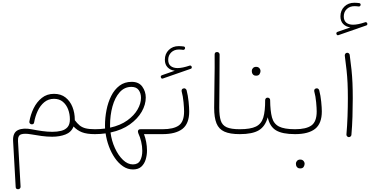

<svg xmlns="http://www.w3.org/2000/svg" viewBox="-20 -965 2651 1375"><path d="M366.7 -293Q416.5 -293 449.5 -266.8Q482.4 -240.7 499 -198.7Q515.6 -156.7 515.6 -108.9Q515.6 -106.4 515.6 -104.5Q532.7 -81.5 550 -67.1Q567.4 -52.7 593 -46.1Q618.7 -39.6 659.7 -39.6H660.2Q677.7 -39.6 677.7 -22Q677.7 -4.4 660.2 -4.4H659.7Q602.1 -4.4 567.4 -17.8Q532.7 -31.2 506.8 -59.1Q490.2 -17.6 448.2 -1.7Q406.2 14.2 354 14.2Q316.4 14.2 277.3 8.8Q238.3 3.4 203.1 -2.9Q155.8 -11.2 131.3 -2.9Q106.9 5.4 108.9 45.9L127.4 371.1Q127.9 378.9 122.8 384.5Q117.7 390.1 109.9 390.1Q92.3 390.1 92.3 373.5L73.7 43Q71.3 -15.6 108.9 -33.4Q146.5 -51.3 209.5 -38.6Q244.1 -31.7 282 -26.4Q319.8 -21 355 -21Q389.6 -21 418.2 -28.1Q446.8 -35.2 463.6 -54.4Q480.5 -73.7 480.5 -109.9Q480.5 -148.4 467.8 -181.9Q455.1 -215.3 429.9 -236.3Q404.8 -257.3 366.7 -257.3Q326.2 -257.3 296.9 -232.9Q267.6 -208.5 249.8 -170.2Q231.9 -131.8 224.6 -88.9Q222.2 -73.7 207 -74.7Q199.7 -74.7 194.3 -80.6Q189 -86.4 190.4 -94.7Q198.7 -144 220.9 -189.5Q243.2 -234.9 279.5 -263.9Q315.9 -293 366.7 -293Z M642.6 -22Q642.6 -39.6 660.2 -39.6Q697.8 -39.6 732.4 -44.4Q731.9 -55.7 731.9 -66.4Q731.9 -121.6 742.7 -176.8Q753.4 -231.9 776.4 -277.8Q799.3 -323.7 835.7 -351.3Q872.1 -378.9 922.9 -378.9Q974.6 -378.9 999.3 -344.2Q1023.9 -309.6 1023.9 -266.6Q1023.9 -215.8 994.9 -165Q965.8 -114.3 909.7 -74Q853.5 -33.7 771.5 -16.1Q779.3 43.9 803.2 95.9Q827.1 147.9 860.8 180.2Q894.5 212.4 931.6 212.4Q968.8 212.4 983.9 184.3Q999 156.2 999 115.2Q999 82.5 991 49.1Q982.9 15.6 971.2 -8.8Q970.2 -12.7 969 -16.1Q967.8 -19.5 967.8 -22.5Q967.8 -39.6 985.8 -39.6H1143.6Q1161.1 -39.6 1161.1 -22Q1161.1 -4.4 1143.6 -4.4H1011.2Q1021 21 1026.9 51.8Q1032.7 82.5 1032.7 113.3Q1032.7 146 1023.4 177Q1014.2 208 992.4 228.3Q970.7 248.5 932.6 248.5Q894 248.5 861.1 226.1Q828.1 203.6 802.5 166.3Q776.9 128.9 760 83.3Q743.2 37.6 736.3 -9.8Q699.2 -4.4 660.2 -4.4Q652.8 -4.4 647.7 -9.5Q642.6 -14.6 642.6 -22ZM768.1 -66.4Q768.1 -58.6 768.6 -50.8Q842.8 -67.4 891.8 -102.8Q940.9 -138.2 965.3 -181.2Q989.7 -224.1 989.7 -264.2Q989.7 -296.9 973.4 -319.8Q957 -342.8 920.9 -342.8Q871.1 -342.8 836.9 -304.2Q802.7 -265.6 785.4 -202.6Q768.1 -139.6 768.1 -66.4Z M1132.3 -410.6Q1128.4 -421.4 1139.6 -426.3L1231.9 -458.5Q1200.2 -462.4 1180.4 -482.7Q1160.6 -502.9 1160.6 -537.1Q1160.6 -579.6 1188.7 -607.2Q1216.8 -634.8 1259.8 -634.8Q1267.1 -634.8 1277.6 -634Q1288.1 -633.3 1294.9 -632.3Q1306.2 -630.4 1305.2 -619.6Q1305.2 -614.7 1301 -611.1Q1296.9 -607.4 1291.5 -607.9Q1286.6 -608.9 1277.1 -609.6Q1267.6 -610.4 1261.2 -610.4Q1227.5 -610.4 1206.1 -589.6Q1184.6 -568.8 1184.6 -536.6Q1184.6 -506.8 1202.6 -492.2Q1220.7 -477.5 1252 -477.5Q1285.6 -477.5 1337.9 -495.1Q1343.3 -497.1 1347.4 -494.1Q1351.6 -491.2 1353 -486.8Q1355.5 -475.1 1345.7 -472.2L1147.9 -403.3Q1136.7 -398.4 1132.3 -410.6ZM1126 -22Q1126 -39.6 1143.6 -39.6Q1223.1 -39.6 1260.7 -66.7Q1298.3 -93.8 1298.3 -167Q1298.3 -189.9 1294.4 -232.7Q1290.5 -275.4 1280.8 -311Q1278.3 -328.6 1294.9 -332Q1302.2 -334 1308.3 -329.6Q1314.5 -325.2 1316.4 -318.4Q1326.2 -281.2 1330.6 -237.1Q1335 -192.9 1335 -167Q1335 -80.1 1286.9 -42.2Q1238.8 -4.4 1143.6 -4.4Q1136.2 -4.4 1131.1 -9.5Q1126 -14.6 1126 -22Z M1513.7 -192.9Q1513.7 -280.3 1515.9 -380.1Q1518.1 -480 1517.1 -574.2Q1517.1 -592.3 1534.2 -592.3Q1542 -592.8 1547.1 -587.6Q1552.2 -582.5 1552.7 -575.2Q1553.2 -481 1551.8 -381.1Q1550.3 -281.2 1550.3 -193.4Q1550.3 -134.8 1561 -101.3Q1571.8 -67.9 1603.3 -53.7Q1634.8 -39.6 1696.8 -39.6H1697.3Q1714.8 -39.6 1714.8 -22Q1714.8 -4.4 1697.3 -4.4H1696.8Q1626.5 -4.4 1586.7 -22.5Q1546.9 -40.5 1530.3 -81.8Q1513.7 -123 1513.7 -192.9Z M1679.2 -22Q1679.2 -29.8 1684.6 -34.7Q1689.9 -39.6 1697.3 -39.6Q1773.9 -39.6 1813 -58.8Q1852.1 -78.1 1865.7 -123.8Q1879.4 -169.4 1878.9 -248.5Q1879.4 -256.8 1885 -261.7Q1890.6 -266.6 1898.4 -265.6Q1905.3 -265.1 1910.2 -260Q1915 -254.9 1914.6 -247.6Q1915.5 -169.9 1927.7 -124.3Q1939.9 -78.6 1977.8 -59.1Q2015.6 -39.6 2092.8 -39.6H2093.3Q2110.8 -39.6 2110.8 -22Q2110.8 -4.4 2093.3 -4.4H2092.8Q2002 -4.4 1956.8 -31.5Q1911.6 -58.6 1897.5 -125Q1879.4 -59.6 1833.5 -32Q1787.6 -4.4 1697.3 -4.4Q1689.9 -4.4 1684.6 -9.5Q1679.2 -14.6 1679.2 -22ZM1783.2 -457.5Q1783.2 -468.3 1791.5 -477.3Q1799.8 -486.3 1814.5 -486.3Q1824.2 -486.3 1830.6 -482.4Q1836.9 -478.5 1840.3 -473.1Q1845.7 -465.3 1845.7 -456.5Q1845.7 -445.8 1838.9 -434.3Q1832 -422.9 1813.5 -422.9Q1801.3 -422.9 1794.4 -429Q1787.6 -435.1 1785.2 -442.9Q1784.7 -446.3 1783.9 -450Q1783.2 -453.6 1783.2 -457.5Z M2075.7 -22Q2075.7 -39.6 2093.3 -39.6Q2172.9 -39.6 2210.4 -66.7Q2248 -93.8 2248 -167Q2248 -189.9 2244.1 -232.7Q2240.2 -275.4 2230.5 -311Q2228 -328.6 2244.6 -332Q2252 -334 2258.1 -329.6Q2264.2 -325.2 2266.1 -318.4Q2275.9 -281.2 2280.3 -237.1Q2284.7 -192.9 2284.7 -167Q2284.7 -80.1 2236.6 -42.2Q2188.5 -4.4 2093.3 -4.4Q2085.9 -4.4 2080.8 -9.5Q2075.7 -14.6 2075.7 -22ZM2099.1 206.5Q2099.1 195.8 2107.4 186.8Q2115.7 177.7 2130.4 177.7Q2140.1 177.7 2146.5 181.6Q2152.8 185.5 2156.2 190.9Q2161.6 198.7 2161.6 207.5Q2161.6 218.3 2154.8 229.7Q2147.9 241.2 2129.4 241.2Q2117.2 241.2 2110.4 235.1Q2103.5 229 2101.1 221.2Q2100.6 217.8 2099.9 214.1Q2099.1 210.4 2099.1 206.5Z M2389.6 -721.2Q2385.7 -731.9 2397 -736.8L2489.3 -769Q2457.5 -772.9 2437.7 -793.2Q2418 -813.5 2418 -847.7Q2418 -890.1 2446 -917.7Q2474.1 -945.3 2517.1 -945.3Q2524.4 -945.3 2534.9 -944.6Q2545.4 -943.8 2552.2 -942.9Q2563.5 -940.9 2562.5 -930.2Q2562.5 -925.3 2558.3 -921.6Q2554.2 -918 2548.8 -918.5Q2543.9 -919.4 2534.4 -920.2Q2524.9 -920.9 2518.6 -920.9Q2484.9 -920.9 2463.4 -900.1Q2441.9 -879.4 2441.9 -847.2Q2441.9 -817.4 2460 -802.7Q2478 -788.1 2509.3 -788.1Q2543 -788.1 2595.2 -805.7Q2600.6 -807.6 2604.7 -804.7Q2608.9 -801.8 2610.4 -797.4Q2612.8 -785.6 2603 -782.7L2405.3 -713.9Q2394 -709 2389.6 -721.2ZM2449.2 -566.9Q2448.7 -574.2 2453.1 -580.3Q2457.5 -586.4 2464.8 -586.9Q2471.7 -587.9 2477.8 -583.3Q2483.9 -578.6 2484.4 -571.8Q2492.7 -512.2 2497.3 -465.6Q2502 -418.9 2504.2 -371.3Q2506.3 -323.7 2506.3 -260.3Q2506.3 -198.2 2504.2 -129.2Q2502 -60.1 2496.6 1Q2496.1 7.8 2490.2 12.7Q2484.4 17.6 2477.1 17.1Q2470.2 16.1 2465.3 10.7Q2460.4 5.4 2460.9 -2Q2466.3 -62 2468.8 -131.1Q2471.2 -200.2 2471.2 -261.7Q2471.2 -323.7 2469 -370.1Q2466.8 -416.5 2461.9 -462.2Q2457 -507.8 2449.2 -566.9Z"/></svg>

Font: Mikhak-DS2-FD ExtraLight
Style: Regular
Weight: 200
Designer: Amin Abedi
Version: Version 3.2